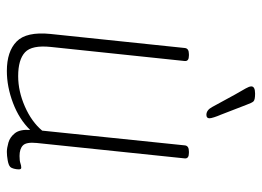

<svg xmlns="http://www.w3.org/2000/svg" viewBox="-122 -636 764 560"><g transform="rotate(90 260.0 -356.0)"><path d="M187 6Q130 6 101 -22.5Q72 -51 79 -121L120 -513Q121 -525 138 -525H142Q159 -525 158 -513L117 -123Q111 -67 132.5 -47Q154 -27 202 -27Q246 -27 290.5 -46.5Q335 -66 361 -97L404 -513Q405 -525 422 -525H426Q443 -525 442 -513L397 -81Q394 -51 404 -41Q414 -31 435 -31Q449 -31 456 -33.5Q463 -36 469 -36Q474 -36 474 -29Q474 -22 472 -14.5Q470 -7 467 -4Q462 1 448 3.5Q434 6 423 6Q412 6 396 1.5Q380 -3 368.5 -17.5Q357 -32 359 -62Q328 -30 280.5 -12Q233 6 187 6ZM315 -576Q301 -576 292 -593L256 -659Q244 -680 238 -690.5Q232 -701 232 -707Q232 -718 253 -718Q271 -718 275.5 -713.5Q280 -709 286 -692L315 -617Q319 -608 322 -598.5Q325 -589 325 -585Q325 -576 315 -576Z"/></g></svg>

Font: Asap Semi Condensed Semi Condensed Thin
Style: Italic
Weight: 100
Width: 4
Italic angle: -6°
Designer: Pablo Cosgaya
Foundry: Omnibus-Type
Version: Version 3.001; ttfautohint (v1.8.4.7-5d5b)